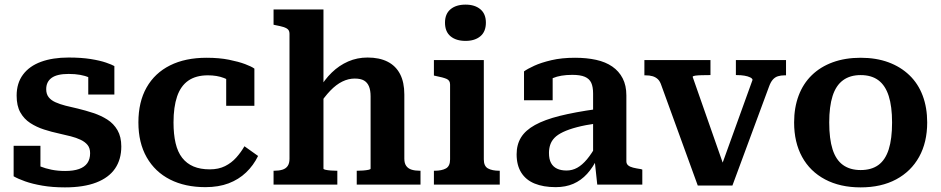

<svg xmlns="http://www.w3.org/2000/svg" viewBox="-20 -799 4074 831"><path d="M370 -136Q370 -158 359 -171.5Q348 -185 329 -194Q310 -203 286.5 -209Q263 -215 236 -221Q203 -228 170.5 -238.5Q138 -249 111 -266.5Q84 -284 68 -312.5Q52 -341 52 -385Q52 -439 79.5 -476Q107 -513 157.5 -531.5Q208 -550 277 -550Q332 -550 372.5 -543.5Q413 -537 439 -528Q465 -519 475 -513V-390H362V-489Q375 -490 383 -486.5Q391 -483 394.5 -476.5Q398 -470 398.5 -462Q399 -454 397 -445Q385 -456 367 -463.5Q349 -471 327 -475Q305 -479 277 -479Q227 -479 203.5 -462Q180 -445 180 -413Q180 -392 190.5 -378.5Q201 -365 220 -356.5Q239 -348 264 -341.5Q289 -335 317 -329Q350 -321 383.5 -310Q417 -299 444.5 -281.5Q472 -264 488.5 -235.5Q505 -207 505 -165Q505 -109 478 -69.5Q451 -30 396.5 -9Q342 12 261 12Q207 12 163.5 4.5Q120 -3 89 -14Q58 -25 39 -36V-168H155V-37Q138 -44 128 -53Q118 -62 114.5 -71Q111 -80 112.5 -87.5Q114 -95 120 -98Q134 -87 155 -78.5Q176 -70 203 -64.5Q230 -59 262 -59Q298 -59 322 -67.5Q346 -76 358 -93Q370 -110 370 -136Z M888 -66Q926 -66 954 -80Q982 -94 1002.5 -117Q1023 -140 1038 -166L1097 -124Q1077 -83 1045 -52.5Q1013 -22 969.5 -5.5Q926 11 869 11Q781 11 716 -22Q651 -55 615 -118Q579 -181 579 -269Q579 -358 614.5 -420.5Q650 -483 716 -516Q782 -549 874 -549Q929 -549 971 -540.5Q1013 -532 1041 -521.5Q1069 -511 1081 -502V-341H959V-482Q972 -482 980 -476Q988 -470 992.5 -462Q997 -454 998 -445.5Q999 -437 997 -431Q979 -450 949 -461.5Q919 -473 880 -473Q828 -473 795 -450Q762 -427 746.5 -381.5Q731 -336 731 -269Q731 -218 740 -179.5Q749 -141 768.5 -116Q788 -91 817.5 -78.5Q847 -66 888 -66Z M1380 -758V-69Q1380 -66 1389.5 -64Q1399 -62 1412 -61Q1425 -60 1436 -60H1440V0H1164V-60H1167Q1187 -60 1202 -64.5Q1217 -69 1225 -80.5Q1233 -92 1233 -112V-652Q1233 -665 1226.5 -671.5Q1220 -678 1207 -682Q1194 -686 1173 -690L1164 -692V-758ZM1800 0H1524V-60H1527Q1538 -60 1551.5 -61Q1565 -62 1574.5 -64Q1584 -66 1584 -69V-382Q1584 -408 1577 -425Q1570 -442 1555.5 -450.5Q1541 -459 1515 -459Q1488 -459 1461.5 -446Q1435 -433 1409.5 -406.5Q1384 -380 1358 -340L1359 -410Q1384 -454 1416 -485Q1448 -516 1487 -533Q1526 -550 1571 -550Q1622 -550 1657.5 -532Q1693 -514 1711.5 -478.5Q1730 -443 1730 -390V-112Q1730 -92 1738.5 -80.5Q1747 -69 1762 -64.5Q1777 -60 1797 -60H1800Z M1995 -622Q1954 -622 1930 -642Q1906 -662 1906 -701Q1906 -739 1930 -759Q1954 -779 1995 -779Q2035 -779 2059 -759Q2083 -739 2083 -701Q2083 -662 2059 -642Q2035 -622 1995 -622ZM2074 -539V-109Q2074 -80 2092 -70Q2110 -60 2141 -60H2143V0H1858V-60H1861Q1892 -60 1910 -70Q1928 -80 1928 -109V-433Q1928 -451 1913 -457.5Q1898 -464 1867 -470L1858 -472V-539Z M2563 -327V-265Q2513 -258 2477 -248.5Q2441 -239 2417 -227.5Q2393 -216 2380 -202.5Q2367 -189 2361.5 -172.5Q2356 -156 2356 -137Q2356 -110 2365 -93.5Q2374 -77 2391 -69Q2408 -61 2432 -61Q2457 -61 2478.5 -73Q2500 -85 2520.5 -109.5Q2541 -134 2562 -172L2567 -117Q2547 -75 2521 -46.5Q2495 -18 2461.5 -3.5Q2428 11 2385 11Q2332 11 2294 -4.5Q2256 -20 2236 -52Q2216 -84 2216 -131Q2216 -173 2235 -204Q2254 -235 2295.5 -258Q2337 -281 2403 -297.5Q2469 -314 2563 -327ZM2565 0 2553 -112 2547 -113V-394Q2547 -423 2539 -440.5Q2531 -458 2511.5 -466.5Q2492 -475 2457 -475Q2406 -475 2373 -461Q2340 -447 2326 -431Q2321 -437 2322 -445.5Q2323 -454 2329 -461.5Q2335 -469 2346 -474.5Q2357 -480 2372 -481V-365H2248V-490Q2263 -501 2292.5 -514.5Q2322 -528 2366.5 -538.5Q2411 -549 2469 -549Q2519 -549 2560 -540Q2601 -531 2630 -511Q2659 -491 2675 -460Q2691 -429 2691 -386V-101Q2691 -90 2698.5 -83.5Q2706 -77 2720 -73.5Q2734 -70 2754 -67L2760 -65V0Z M3237 -453Q3237 -459 3227 -464Q3217 -469 3202 -471.5Q3187 -474 3169 -474H3165V-539H3382V-473H3377Q3360 -473 3347 -469Q3334 -465 3324.5 -454Q3315 -443 3308 -423L3150 4H3000L2843 -428Q2837 -447 2827.5 -456Q2818 -465 2805 -469Q2792 -473 2773 -473H2769V-539H3055V-474H3050Q3032 -474 3015.5 -473.5Q2999 -473 2988.5 -471.5Q2978 -470 2978 -466L3123 -52L3102 -79Z M3993 -269Q3993 -183 3958 -120Q3923 -57 3858.5 -22.5Q3794 12 3705 12Q3616 12 3551 -22.5Q3486 -57 3451.5 -120Q3417 -183 3417 -269Q3417 -333 3436.5 -385Q3456 -437 3493.5 -473.5Q3531 -510 3584.5 -529.5Q3638 -549 3705 -549Q3772 -549 3825 -529.5Q3878 -510 3916 -473.5Q3954 -437 3973.5 -385Q3993 -333 3993 -269ZM3569 -269Q3569 -198 3583.5 -152.5Q3598 -107 3628.5 -85Q3659 -63 3705 -63Q3752 -63 3782 -85Q3812 -107 3826.5 -152.5Q3841 -198 3841 -269Q3841 -338 3826.5 -383.5Q3812 -429 3782 -451.5Q3752 -474 3705 -474Q3659 -474 3628.5 -451.5Q3598 -429 3583.5 -383.5Q3569 -338 3569 -269Z"/></svg>

Font: Roboto Serif SemiBold
Style: Regular
Weight: 600
Designer: Greg Gazdowicz
Foundry: Commercial Type
Version: Version 1.008